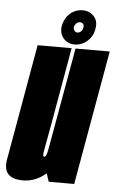

<svg xmlns="http://www.w3.org/2000/svg" viewBox="-84 -810 524 853"><g transform="rotate(5 178.5 -384.0)"><path d="M166 0H279.5L385.5 -600H233L140 -76ZM215.5 -600H64L5.5 -268Q-12 -169.5 -27.2 -82.8Q-42.5 4 50.5 4Q117 4 168.8 -51.2Q220.5 -106.5 237 -201.5L163.5 -208Q155 -156.5 149.8 -132.8Q144.5 -109 136 -109Q128 -109 132.8 -134.2Q137.5 -159.5 157.5 -269.5ZM227.5 -617.5Q248.5 -617.5 267.2 -628Q286 -638.5 298.2 -656Q310.5 -673.5 313.5 -695.5Q320 -728.5 300.8 -750.2Q281.5 -772 249.5 -772Q228.5 -772 210.2 -762.2Q192 -752.5 180 -735.2Q168 -718 163.5 -695.5Q158 -662.5 176.8 -640Q195.5 -617.5 227.5 -617.5ZM234.5 -671.5Q226.5 -671.5 221.5 -678.5Q216.5 -685.5 217.5 -695.5Q220 -705.5 227.2 -711.8Q234.5 -718 242.5 -718Q252 -718 257 -711.8Q262 -705.5 259.5 -695.5Q258.5 -685.5 251.2 -678.5Q244 -671.5 234.5 -671.5Z"/></g></svg>

Font: Anybody UltraCondensed ExtraBold
Style: Italic
Weight: 800
Width: 1
Italic angle: -10°
Version: Version 1.113;gftools[0.9.25]